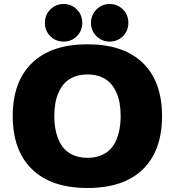

<svg xmlns="http://www.w3.org/2000/svg" viewBox="-20 -927 890 958"><path d="M297.5 -719.5Q258 -719.5 231 -746.5Q204 -773.5 204 -813Q204 -852.5 231.2 -879.8Q258.5 -907 297.5 -907Q336.5 -907 363.5 -879.8Q390.5 -852.5 390.5 -813Q390.5 -773.5 363.5 -746.5Q336.5 -719.5 297.5 -719.5ZM593.5 -746.5Q566.5 -719.5 527.5 -719.5Q488.5 -719.5 461.2 -746.5Q434 -773.5 434 -813Q434 -852.5 461.2 -879.8Q488.5 -907 527.5 -907Q566.5 -907 593.5 -879.8Q620.5 -852.5 620.5 -813Q620.5 -773.5 593.5 -746.5ZM43.5 -348Q43.5 -519.5 139.8 -612.8Q236 -706 416.5 -706Q597 -706 692.8 -612.8Q788.5 -519.5 788.5 -348Q788.5 -175.5 692.8 -82.2Q597 11 416.5 11Q236 11 139.8 -82.5Q43.5 -176 43.5 -348ZM582 -348Q582 -383 576.8 -412.8Q571.5 -442.5 559 -469.2Q546.5 -496 528 -514.8Q509.5 -533.5 481 -544.5Q452.5 -555.5 416.5 -555.5Q380.5 -555.5 352 -544.5Q323.5 -533.5 305 -514.8Q286.5 -496 274 -469.2Q261.5 -442.5 256.2 -412.8Q251 -383 251 -348Q251 -304 259.8 -267.5Q268.5 -231 287.2 -201.8Q306 -172.5 339 -156Q372 -139.5 416.5 -139.5Q461 -139.5 494 -156Q527 -172.5 545.8 -201.8Q564.5 -231 573.2 -267.5Q582 -304 582 -348Z"/></svg>

Font: League Mono Wide ExtraBold
Style: Regular
Weight: 800
Width: 8
Designer: Tyler Finck
Foundry: The League of Moveable Type / Tyler Finck
Version: Version 2.210